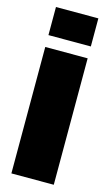

<svg xmlns="http://www.w3.org/2000/svg" viewBox="-122 -830 503 875"><g transform="rotate(15 130.0 -392.5)"><path d="M28 0H228V-596.5H28ZM28 -785V-652.5H228V-785Z"/></g></svg>

Font: Anybody Condensed Black
Style: Regular
Weight: 900
Width: 3
Designer: Tyler Finck
Foundry: Etcetera Type Company
Version: Version 1.113;gftools[0.9.25]